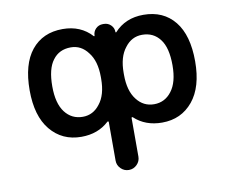

<svg xmlns="http://www.w3.org/2000/svg" viewBox="-81 -661 1162 963"><g transform="rotate(-10 500.0 -180.0)"><path d="M442.4 139.6V-57.6Q442.4 -59.6 439.9 -60.5Q437.5 -61.5 435.5 -59.6Q379.9 -7.8 294.9 -7.8Q197.3 -7.8 137.7 -80.1Q79.1 -151.4 79.1 -282.2Q79.1 -415 135.7 -485.4Q193.4 -556.6 294.9 -556.6Q386.7 -556.6 443.4 -494.1Q444.3 -493.2 445.8 -493.7Q447.3 -494.1 447.3 -495.1Q447.3 -516.6 461.9 -531.2Q476.6 -545.9 498 -545.9H502.9Q524.4 -545.9 539.1 -531.2Q553.7 -516.6 553.7 -496.1Q553.7 -494.1 555.2 -493.7Q556.6 -493.2 557.6 -494.1Q614.3 -556.6 706.1 -556.6Q807.6 -556.6 865.2 -485.4Q921.9 -415 921.9 -282.2Q921.9 -151.4 863.3 -80.1Q803.7 -7.8 706.1 -7.8Q621.1 -7.8 565.4 -59.6Q563.5 -61.5 561 -60.5Q558.6 -59.6 558.6 -57.6V139.6Q558.6 163.1 541.5 180.2Q524.4 197.3 500.5 197.3Q476.6 197.3 459.5 180.2Q442.4 163.1 442.4 139.6ZM682.6 -459Q628.9 -459 594.7 -413.1Q558.6 -368.2 558.6 -287.1V-277.3Q558.6 -195.3 593.8 -150.4Q627.9 -105.5 682.6 -105.5Q737.3 -105.5 771.5 -150.4Q806.6 -195.3 806.6 -282.2Q806.6 -372.1 773.4 -415Q740.2 -459 682.6 -459ZM319.3 -459Q259.8 -459 227.5 -415Q194.3 -372.1 194.3 -282.2Q194.3 -195.3 228.5 -150.4Q262.7 -105.5 319.3 -105.5Q372.1 -105.5 406.2 -150.4Q442.4 -195.3 442.4 -277.3V-287.1Q442.4 -368.2 406.2 -413.1Q372.1 -459 319.3 -459Z"/></g></svg>

Font: Rounded-X Mgen+ 1mn medium
Style: Regular
Weight: 500
Designer: [Source Han Sans]
Ryoko NISHIZUKA  (kana & ideographs); Paul D. Hunt (Latin, Greek & Cyrillic); Wenlong ZHANG  (bopomofo
Version: Version 1.059.20150602